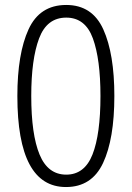

<svg xmlns="http://www.w3.org/2000/svg" viewBox="-20 -745 531 774"><path d="M441 -358Q441 -528 396.5 -626.5Q352 -725 247 -725Q140 -725 95 -626.5Q50 -528 50 -358Q50 9 246 9Q350 9 395.5 -88Q441 -185 441 -358ZM106 -358Q106 -506 137.5 -590Q169 -674 247 -674Q324 -674 354.5 -590Q385 -506 385 -358Q385 -204 353 -122.5Q321 -41 247 -41Q173 -41 139.5 -122Q106 -203 106 -358Z"/></svg>

Font: Noto Sans UI SemiCondensed Light
Style: Regular
Weight: 300
Width: 4
Designer: Monotype Design Team
Foundry: Monotype Imaging Inc.
Version: Version 1.901